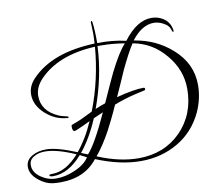

<svg xmlns="http://www.w3.org/2000/svg" viewBox="-87 -835 1156 1022"><g transform="rotate(-10 491.5 -324.5)"><path d="M160 84Q150 84 140.5 83.5Q131 83 121 82Q79 77 43 47Q2 14 2 -26Q2 -65 40 -85Q71 -102 113 -102Q171 -102 277 -58Q302 -88 325 -126Q348 -164 368 -210Q352 -202 332.5 -193Q313 -184 298.5 -178Q284 -172 281 -172Q269 -172 269 -197Q269 -206 273 -207Q284 -211 300 -217Q316 -223 337 -233L388 -258Q420 -340 439 -424.5Q458 -509 465 -595Q263 -585 160 -476Q122 -435 122 -389Q122 -308 209 -269Q217 -265 229 -262Q241 -259 257 -255Q262 -253 262 -251Q262 -246 255 -246L253 -247Q192 -251 141 -295Q86 -343 86 -403Q86 -449 123 -487Q235 -604 466 -612Q467 -626 467.5 -640Q468 -654 468 -668Q468 -678 467 -697Q466 -716 466 -726Q466 -733 471 -733Q472 -733 474 -728Q481 -682 480 -612Q561 -614 635 -597Q708 -694 787 -694Q821 -694 849 -676.5Q877 -659 887 -629Q892 -612 892 -605Q892 -601 889 -601Q884 -601 881 -614Q875 -637 846 -652Q820 -666 795 -666Q730 -666 674 -592Q793 -573 877 -498Q970 -416 970 -300Q970 -226 938 -156Q892 -58 802.5 -5.5Q713 47 602 47Q490 47 361 -6Q291 84 160 84ZM411 -268Q425 -274 439 -279.5Q453 -285 466 -289Q494 -351 511.5 -389.5Q529 -428 537 -444Q562 -494 584 -529.5Q606 -565 625 -585Q595 -590 564 -593Q533 -596 501 -596H479Q472 -433 411 -268ZM592 30Q730 30 820 -60Q910 -152 910 -289Q910 -393 839 -476Q769 -560 665 -578Q649 -553 631.5 -520Q614 -487 595 -447Q580 -413 565 -378.5Q550 -344 534 -310Q628 -335 681 -335Q689 -335 689 -327Q689 -321 682 -320L629 -308Q577 -296 517 -273Q497 -228 480.5 -195Q464 -162 453 -141Q412 -66 372 -19Q489 30 592 30ZM329 -37Q373 -84 446 -244L393 -221Q350 -120 294 -51ZM141 60Q191 60 241 38Q298 14 321 -23L285 -41Q210 45 127 45Q107 45 107 37Q107 32 125 32Q198 32 269 -48Q170 -92 106 -92Q72 -92 49 -79Q19 -64 19 -33Q19 7 61 35Q98 60 141 60Z"/></g></svg>

Font: Love Light
Style: Regular
Weight: 400
Designer: Robert E. Leuschke
Foundry: Robert E. Leuschke
Version: Version 1.010; ttfautohint (v1.8.3)